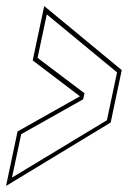

<svg xmlns="http://www.w3.org/2000/svg" viewBox="-27 -613 460 634"><path d="M-7 1 31 -179 237 -295 81 -413.5 119 -593 375 -381.5 338.5 -208.5ZM12.5 -26.5 326 -216 359.5 -374 127.5 -565.5 97 -422 252 -305 247.5 -285 43 -170Z"/></svg>

Font: Tourney Thin Thin
Style: Italic
Weight: 250
Italic angle: -12°
Version: Version 1.015